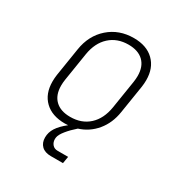

<svg xmlns="http://www.w3.org/2000/svg" viewBox="-176 -687 952 1008"><g transform="rotate(30 300.0 -182.5)"><path d="M511 -401Q511 -381 508 -360L481 -190Q470 -119 429 -69.5Q388 -20 327 -1Q296 26 275 52Q254 78 251 96Q250 99 250 106Q250 126 261.5 139.5Q273 153 293 153H357L350 195H277Q240 195 220.5 176Q201 157 201 125Q201 94 218.5 66.5Q236 39 274 9Q267 10 254 10Q176 10 132 -32.5Q88 -75 88 -149Q88 -169 91 -190L118 -360Q132 -451 194 -505.5Q256 -560 345 -560Q423 -560 467 -517Q511 -474 511 -401ZM458 -360Q461 -380 461 -397Q461 -454 429 -485Q397 -516 338 -516Q270 -516 225 -475Q180 -434 168 -360L141 -190Q138 -171 138 -153Q138 -96 170 -65Q202 -34 261 -34Q330 -34 374.5 -75Q419 -116 431 -190Z"/></g></svg>

Font: JetBrains Mono Extra Light
Style: Italic
Weight: 200
Italic angle: -9°
Monospace: yes
Designer: Philipp Nurullin, Konstantin Bulenkov
Foundry: JetBrains
Version: 2.002